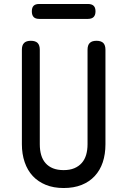

<svg xmlns="http://www.w3.org/2000/svg" viewBox="-20 -935 640 965"><path d="M90 -685Q90 -708 101 -719Q112 -730 135 -730Q158 -730 169 -719Q180 -708 180 -685V-210Q180 -180 187 -156Q194 -132 209 -115Q224 -98 246.5 -89Q269 -80 300 -80Q331 -80 353.5 -89.5Q376 -99 391 -116Q406 -133 413 -157Q420 -181 420 -210V-685Q420 -708 431 -719Q442 -730 465 -730Q488 -730 499 -719Q510 -708 510 -685V-210Q510 -160 496.5 -119.5Q483 -79 456 -50Q429 -21 390 -5.5Q351 10 300 10Q249 10 210 -6Q171 -22 144.5 -50.5Q118 -79 104 -120Q90 -161 90 -210ZM177 -840Q158 -840 149 -849.5Q140 -859 140 -878Q140 -897 149 -906Q158 -915 177 -915H422Q441 -915 450.5 -906Q460 -897 460 -878Q460 -859 450.5 -849.5Q441 -840 422 -840Z"/></svg>

Font: Maple Mono NF CN
Style: Regular
Weight: 400
Monospace: yes
Designer: subframe7536
Version: Version 7.000